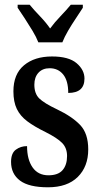

<svg xmlns="http://www.w3.org/2000/svg" viewBox="-20 -786 422 816"><path d="M184 10Q103 10 65 -18.5Q27 -47 27 -98Q27 -135 47.5 -150Q68 -165 95 -165Q95 -108 118.5 -74.5Q142 -41 186 -41Q227 -41 246 -63Q265 -85 265 -123Q265 -157 244 -178.5Q223 -200 173 -225Q126 -248 96 -270.5Q66 -293 51.5 -323Q37 -353 37 -398Q37 -471 82 -508.5Q127 -546 201 -546Q272 -546 305.5 -517.5Q339 -489 339 -452Q339 -391 270 -391Q270 -443 248.5 -469.5Q227 -496 191 -496Q161 -496 143.5 -477Q126 -458 126 -426Q126 -388 147 -367.5Q168 -347 223 -321Q286 -291 320.5 -255Q355 -219 355 -151Q355 -78 310.5 -34Q266 10 184 10ZM143 -606Q134 -629 118 -655.5Q102 -682 85 -708Q68 -734 55 -753V-766H106Q124 -744 149.5 -717.5Q175 -691 193 -665Q212 -691 237.5 -717.5Q263 -744 281 -766H332V-753Q320 -734 302.5 -708Q285 -682 269.5 -655.5Q254 -629 245 -606Z"/></svg>

Font: Noto Serif Khmer ExtraCondensed SemiBold
Style: Regular
Weight: 600
Width: 2
Designer: Danh Hong and the Monotype Design Team
Foundry: Monotype Imaging Inc.
Version: Version 2.004; ttfautohint (v1.8.4.7-5d5b)